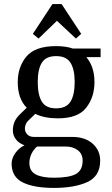

<svg xmlns="http://www.w3.org/2000/svg" viewBox="-20 -718 551 941"><path d="M473 -438H403Q443 -391 443 -316Q443 -242 402.5 -190Q362 -138 264 -138Q197 -138 153 -160L126 -134Q102 -114 102 -87Q102 -72 113.5 -59.5Q125 -47 146 -47H333Q397 -47 434 -14Q471 19 471 69Q471 145 408.5 174Q346 203 244 203Q146 203 91.5 176Q37 149 37 84Q37 58 54.5 33Q72 8 100 -6Q74 -15 58.5 -34.5Q43 -54 43 -79Q43 -101 51 -120.5Q59 -140 80 -160L111 -190Q67 -234 67 -316Q67 -390 109.5 -441Q152 -492 255 -492Q304 -492 337 -480H473ZM346 -316Q346 -378 325.5 -410.5Q305 -443 255 -443Q205 -443 185 -410.5Q165 -378 165 -316Q165 -253 185 -220Q205 -187 255 -187Q305 -187 325.5 -220Q346 -253 346 -316ZM124 81Q124 120 154.5 136.5Q185 153 244 153Q320 153 352.5 134.5Q385 116 385 69Q385 36 361 18Q337 0 301 0H162Q145 14 134.5 35.5Q124 57 124 81ZM237 -698H282L378 -552L352 -529L259 -616L169 -529L141 -552Z"/></svg>

Font: Arya
Style: Regular
Weight: 400
Designer: Eduardo Rodriguez Tunni, Modular Infotech
Foundry: Eduardo Rodriguez Tunni, Modular Infotech
Version: Version 1.002